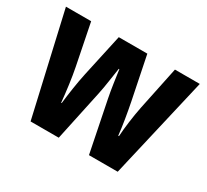

<svg xmlns="http://www.w3.org/2000/svg" viewBox="-115 -722 967 897"><g transform="rotate(30 369.0 -273.5)"><path d="M393 -273Q386 -308 380 -349Q374 -390 370 -419H367Q362 -387 356 -346Q350 -305 343 -272L285 0H133L8 -547H144L188 -327Q196 -287 202.5 -238.5Q209 -190 213 -147H216Q220 -183 227 -229.5Q234 -276 243 -318L293 -547H447L494 -316Q502 -276 509.5 -230.5Q517 -185 521 -147H525Q527 -182 533 -227Q539 -272 547 -312L596 -547H730L603 0H448Z"/></g></svg>

Font: Noto Sans Lao Condensed
Style: Bold
Weight: 700
Width: 3
Designer: Monotype Design Team
Foundry: Monotype Imaging Inc.
Version: Version 2.003; ttfautohint (v1.8.4.7-5d5b)